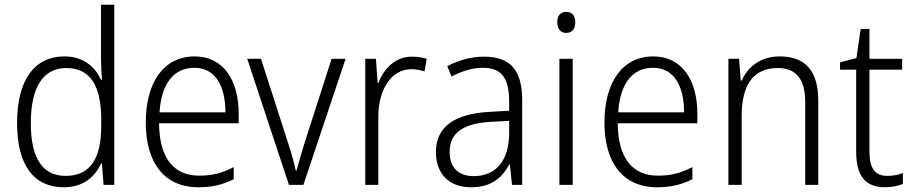

<svg xmlns="http://www.w3.org/2000/svg" viewBox="-20 -780 3850 810"><path d="M249 10C333 10 381 -35 406 -90H410L417 0H462V-760H406V-535C406 -508 408 -473 410 -443H406C382 -498 331 -542 252 -542C126 -542 52 -444 52 -261C52 -84 122 10 249 10ZM257 -38C157 -38 110 -116 110 -260C110 -411 161 -493 260 -493C362 -493 407 -416 407 -276V-248C407 -113 362 -38 257 -38Z M801 -542C668 -542 595 -429 595 -263C595 -97 670 10 817 10C876 10 920 -1 966 -24V-75C915 -49 875 -39 820 -39C711 -39 652 -116 651 -260H987V-300C987 -437 926 -542 801 -542ZM800 -494C890 -494 931 -415 931 -306H653C661 -430 715 -494 800 -494Z M1199 0H1260L1438 -532H1379L1265 -177C1252 -135 1239 -92 1231 -60H1228C1220 -96 1208 -140 1194 -181L1081 -532H1023Z M1718 -541C1646 -541 1600 -490 1576 -430H1573L1566 -532H1521V0H1576V-287C1576 -401 1630 -488 1715 -488C1735 -488 1754 -484 1771 -479L1780 -532C1761 -538 1740 -541 1718 -541Z M2022 -541C1966 -541 1912 -525 1867 -501L1885 -457C1930 -481 1974 -494 2018 -494C2092 -494 2128 -455 2128 -352V-313L2044 -308C1898 -300 1819 -245 1819 -139C1819 -49 1872 10 1967 10C2054 10 2098 -30 2129 -87H2131L2140 0H2183V-358C2183 -485 2132 -541 2022 -541ZM2050 -266 2128 -270V-217C2127 -105 2075 -37 1978 -37C1915 -37 1877 -72 1877 -139C1877 -219 1933 -259 2050 -266Z M2369 -730C2344 -730 2331 -713 2331 -686C2331 -658 2345 -641 2369 -641C2393 -641 2407 -658 2407 -686C2407 -713 2394 -730 2369 -730ZM2396 -532H2340V0H2396Z M2736 -542C2603 -542 2530 -429 2530 -263C2530 -97 2605 10 2752 10C2811 10 2855 -1 2901 -24V-75C2850 -49 2810 -39 2755 -39C2646 -39 2587 -116 2586 -260H2922V-300C2922 -437 2861 -542 2736 -542ZM2735 -494C2825 -494 2866 -415 2866 -306H2588C2596 -430 2650 -494 2735 -494Z M3269 -542C3188 -542 3134 -497 3109 -440H3105L3098 -532H3053V0H3109V-292C3109 -427 3162 -493 3261 -493C3337 -493 3377 -448 3377 -349V0H3432V-356C3432 -484 3375 -542 3269 -542Z M3723 -38C3669 -38 3648 -73 3648 -141V-486H3786V-532H3648V-658H3611L3593 -535L3524 -517V-486H3592V-139C3592 -36 3633 10 3713 10C3743 10 3769 4 3789 -4V-50C3772 -43 3748 -38 3723 -38Z"/></svg>

Font: Noto Sans Malayalam SemiCondensed Light
Style: Regular
Weight: 300
Width: 4
Designer: Jelle Bosma - Monotype Design Team
Foundry: Monotype Imaging Inc.
Version: Version 2.104